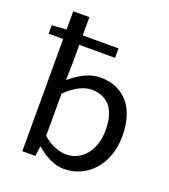

<svg xmlns="http://www.w3.org/2000/svg" viewBox="-133 -809 810 918"><g transform="rotate(20 272.0 -350.0)"><path d="M297 12Q263 12 226.5 -4.5Q190 -21 158 -50H155L148 0H82V-571H8V-614L82 -619V-712H164V-619H346V-571H164V-478L162 -391Q195 -420 234 -439.5Q273 -459 314 -459Q361 -459 397 -442.5Q433 -426 457.5 -396.5Q482 -367 494.5 -325Q507 -283 507 -232Q507 -175 490 -129.5Q473 -84 444 -52.5Q415 -21 377 -4.5Q339 12 297 12ZM283 -57Q313 -57 338.5 -69.5Q364 -82 382.5 -104.5Q401 -127 411.5 -159.5Q422 -192 422 -231Q422 -265 415 -294.5Q408 -324 392.5 -345Q377 -366 352.5 -378Q328 -390 294 -390Q234 -390 164 -323V-108Q196 -80 227.5 -68.5Q259 -57 283 -57Z"/></g></svg>

Font: Processing Sans Pro
Style: Regular
Weight: 400
Designer: Paul D. Hunt
Foundry: Adobe Systems Incorporated
Version: Version 2.020;PS 2.000;hotconv 1.0.86;makeotf.lib2.5.63406